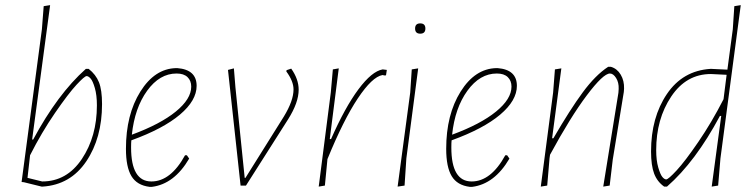

<svg xmlns="http://www.w3.org/2000/svg" viewBox="-20 -722 2931 747"><path d="M325 -454Q353 -432 365 -402Q377 -372 377 -317Q377 -185 315.5 -94Q254 -3 146 4H142L73 -13L64 -14L143 -608L150 -698L175 -702L105 -179H109Q204 -356 314 -454ZM317 -426Q309 -426 277.5 -392Q246 -358 194 -282.5Q142 -207 97 -118L87 -30L144 -16Q240 -16 298.5 -103.5Q357 -191 357 -312Q357 -352 349 -379.5Q341 -407 332.5 -416.5Q324 -426 317 -426Z M716 -105Q658 -6 571 5H562Q513 -1 491.5 -36.5Q470 -72 470 -143Q470 -276 526 -365.5Q582 -455 665 -457H670Q745 -451 745 -388Q745 -331 680 -276Q615 -221 491 -176Q490 -167 490 -148Q490 -16 569 -16Q644 -16 700 -118H707ZM667 -436Q601 -436 552.5 -369Q504 -302 493 -198Q604 -239 664 -288Q724 -337 724 -385Q724 -408 709.5 -422Q695 -436 667 -436Z M1113 -455Q1142 -414 1142 -373Q1142 -323 1101 -258L937 0H916L867 -450L890 -456L896 -382L932 -30H935L1084 -268Q1122 -330 1122 -374Q1122 -406 1094 -444L1095 -449Z M1298 -456 1263 -181H1268Q1322 -304 1374.5 -374.5Q1427 -445 1469 -452L1485 -450L1482 -430L1479 -428L1468 -430Q1428 -423 1372 -339Q1316 -255 1254 -103L1244 0L1220 4L1267 -362L1275 -452Z M1595 -611Q1595 -631 1615 -631Q1635 -631 1635 -611Q1635 -591 1615 -591Q1595 -591 1595 -611ZM1607 -456 1561 -106 1554 0 1527 4 1576 -362 1582 -452Z M1962 -105Q1904 -6 1817 5H1808Q1759 -1 1737.5 -36.5Q1716 -72 1716 -143Q1716 -276 1772 -365.5Q1828 -455 1911 -457H1916Q1991 -451 1991 -388Q1991 -331 1926 -276Q1861 -221 1737 -176Q1736 -167 1736 -148Q1736 -16 1815 -16Q1890 -16 1946 -118H1953ZM1913 -436Q1847 -436 1798.5 -369Q1750 -302 1739 -198Q1850 -239 1910 -288Q1970 -337 1970 -385Q1970 -408 1955.5 -422Q1941 -436 1913 -436Z M2084 4 2132 -362 2139 -452 2164 -456 2128 -184H2133Q2198 -296 2247.5 -363Q2297 -430 2346 -462H2357Q2381 -455 2395 -431.5Q2409 -408 2408 -377L2407 -364L2364 -101L2352 0L2327 4L2386 -361L2387 -376Q2388 -401 2377 -418.5Q2366 -436 2353 -436Q2327 -436 2263 -351Q2199 -266 2120 -120L2118 -106L2109 0Z M2748 -454 2810 -451 2831 -608 2837 -698 2862 -702 2783 -106 2774 0 2749 4 2786 -271H2781Q2686 -93 2575 4H2564Q2537 -15 2525 -46.5Q2513 -78 2513 -133Q2513 -265 2574.5 -356Q2636 -447 2744 -454ZM2533 -138Q2533 -98 2541 -70.5Q2549 -43 2557 -33.5Q2565 -24 2572 -24Q2580 -24 2612.5 -59Q2645 -94 2697 -170Q2749 -246 2795 -336L2807 -431L2746 -434Q2650 -434 2591.5 -346.5Q2533 -259 2533 -138Z"/></svg>

Font: Alegreya Sans SC Thin
Style: Italic
Weight: 100
Italic angle: -7°
Designer: Juan Pablo del Peral
Foundry: Huerta Tipografica
Version: Version 2.007